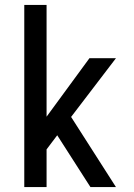

<svg xmlns="http://www.w3.org/2000/svg" viewBox="-20 -755 540 775"><path d="M78 0V-735H168V-284L341 -520H448L267 -283L448 0H345L327 -28L211 -209L168 -152V0Z"/></svg>

Font: Iosevka SS04 Medium
Style: Regular
Weight: 500
Monospace: yes
Designer: Belleve Invis
Foundry: Belleve Invis
Version: Version 19.0.0; ttfautohint (v1.8.4)